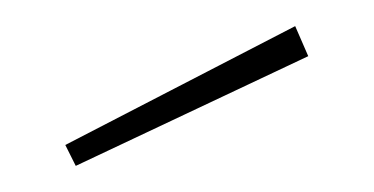

<svg xmlns="http://www.w3.org/2000/svg" viewBox="-20 -781 286 147"><path d="M206 -761 216 -738 38 -654 30 -670Z"/></svg>

Font: FiraGO Thin
Style: Regular
Weight: 100
Designer: bBox Type
Foundry: bBox Type GmbH
Version: Version 1.001;PS 001.001;hotconv 1.0.88;makeotf.lib2.5.64775